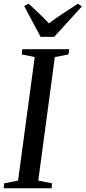

<svg xmlns="http://www.w3.org/2000/svg" viewBox="-28 -1006 458 1026"><path d="M-8.5 0 -5.5 -26.5 68.5 -41 157.5 -701 88 -715 91.5 -743H341.5L338 -715L265 -701L176.5 -41L250 -26.5L247.5 0ZM189 -809 101 -974 125 -986.5Q152.5 -961 180 -934.8Q207.5 -908.5 233.5 -881Q268.5 -907.5 307 -933.2Q345.5 -959 388 -986L409.5 -971.5L261.5 -809Z"/></svg>

Font: Merriweather 96pt
Style: Italic
Weight: 400
Italic angle: -7.8°
Version: Version 2.101